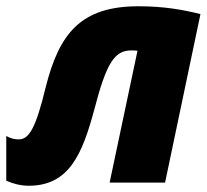

<svg xmlns="http://www.w3.org/2000/svg" viewBox="-50 -583 661 613"><path d="M42 10C171 10 213 -92 251 -233C290 -383 316 -422 369 -422C375 -422 382 -422 389 -421L300 0H477L590 -538C534 -552 473 -563 392 -563C207 -563 139 -475 96 -305C64 -172 42 -138 10 -138C-1 -138 -15 -140 -30 -149V-6C-7 4 16 10 42 10Z"/></svg>

Font: Noto Sans UI SemiCondensed Black
Style: Italic
Weight: 900
Width: 4
Italic angle: -372°
Designer: Monotype Design Team
Foundry: Monotype Imaging Inc.
Version: Version 1.901